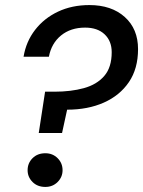

<svg xmlns="http://www.w3.org/2000/svg" viewBox="-20 -732 565 758"><path d="M133 -207 158 -370H195Q260 -370 311 -384Q362 -398 391.5 -432Q421 -466 421 -526Q421 -570 393 -596.5Q365 -623 316 -623Q259 -623 221 -592Q183 -561 173 -508H73Q83 -568 118.5 -614Q154 -660 209 -686Q264 -712 333 -712Q420 -712 472.5 -665Q525 -618 525 -538Q525 -461 489 -408Q453 -355 390 -327Q327 -299 245 -299L225 -207ZM159 6Q128 6 108.5 -13.5Q89 -33 89 -60Q89 -88 108.5 -107.5Q128 -127 159 -127Q188 -127 207.5 -107.5Q227 -88 227 -60Q227 -33 207.5 -13.5Q188 6 159 6Z"/></svg>

Font: DeepMind Sans Medium
Style: Italic
Weight: 500
Italic angle: -10°
Designer: Jonny Pinhorn / Modifications: Colophon Foundry
Foundry: Colophon Foundry
Version: Version 1.002; ttfautohint (v1.8.2)